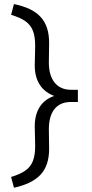

<svg xmlns="http://www.w3.org/2000/svg" viewBox="-20 -715 448 931"><path d="M47.7 195.3 33.8 143.1Q77.8 129.8 103 112.1Q128.2 94.4 139.3 66.1Q150.5 37.7 150.5 -7L148.5 -102Q148.5 -160 173.7 -198.2Q198.8 -236.3 247.1 -251L247.8 -248Q198.5 -265 173.5 -303Q148.5 -341 148.5 -398L150.5 -493Q150.5 -537.7 139.7 -565.7Q128.8 -593.8 103.6 -611.8Q78.5 -629.8 33.8 -643.1L47.7 -695.3Q91.3 -686.3 123.5 -671.1Q155.6 -656 176.6 -633.3Q197.6 -610.6 207.9 -579.3Q218.2 -548 218.2 -507L216.9 -412Q216.9 -350 244.2 -315.3Q271.6 -280.6 322.3 -279.6H357.6V-220.4H321Q269.9 -219.4 243.4 -185.2Q216.9 -151 216.9 -88L218.2 7Q218.2 87.3 176.9 131.8Q135.6 176.3 47.7 195.3Z"/></svg>

Font: Lexend Medium
Style: Regular
Weight: 500
Designer: Bonnie Shaver-Troup, Thomas Jockin
Foundry: Lexend
Version: Version 1.005